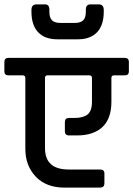

<svg xmlns="http://www.w3.org/2000/svg" viewBox="-44 -888 610 879"><path d="M-5 -623H527Q546 -623 546 -604V-561Q546 -543 527 -543H478Q466 -543 466 -531V-422Q466 -345 425 -306.5Q384 -268 309 -268H272Q253 -268 253 -287V-329Q253 -348 272 -348H297Q337 -348 357 -364Q377 -380 377 -422V-531Q377 -543 365 -543H173Q162 -543 162 -531V-210Q162 -112 270 -112H415Q434 -112 434 -93V-49Q434 -30 415 -29H252Q168 -29 120 -79Q72 -129 72 -207V-531Q72 -543 60 -543H-5Q-24 -543 -24 -561V-604Q-24 -623 -5 -623ZM312 -708H219Q161 -708 130.5 -740.5Q100 -773 100 -834V-842Q100 -868 123 -868H162Q182 -868 182 -844V-835Q182 -807 194 -795Q206 -783 234 -783H297Q325 -783 337 -795Q349 -807 349 -835V-844Q349 -868 370 -868H408Q431 -868 431 -842V-834Q431 -773 400.5 -740.5Q370 -708 312 -708Z"/></svg>

Font: Rajdhani SemiBold
Style: Regular
Weight: 600
Designer: Satya Rajpurohit, Jyotish Sonowal
Foundry: Indian Type Foundry
Version: Version 1.201 February 1, 2022